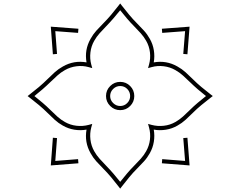

<svg xmlns="http://www.w3.org/2000/svg" viewBox="-20 -932 1416 1131"><path d="M688 -911.6 697.8 -898.9Q718.8 -871.6 741 -845Q763.2 -818.4 787.6 -793.9Q808.6 -772.9 828.1 -751.5Q847.7 -730 862.3 -703.6Q880.4 -672.4 886.2 -636.2Q892.1 -600.1 885.7 -564.5Q960 -577.6 1024.9 -540.5Q1051.3 -525.9 1072.8 -506.6Q1094.2 -487.3 1115.2 -466.3Q1139.6 -441.9 1166.5 -419.4Q1193.4 -397 1220.7 -376L1233.4 -366.2L1220.7 -356.4Q1193.4 -335.4 1166.5 -313.2Q1139.6 -291 1115.2 -266.6Q1094.2 -245.6 1072.8 -226.1Q1051.3 -206.5 1024.9 -191.9Q993.7 -173.8 957.5 -168Q921.4 -162.1 885.7 -168.5Q892.1 -132.8 886.2 -96.9Q880.4 -61 862.3 -29.3Q847.7 -2.9 828.1 18.6Q808.6 40 787.6 61Q763.2 85.4 741 112.3Q718.8 139.2 697.8 166.5L688 179.2L678.2 166.5Q657.2 139.2 634.8 112.3Q612.3 85.4 587.9 61Q566.9 40 547.6 18.6Q528.3 -2.9 513.7 -29.3Q476.6 -94.2 489.7 -168.5Q454.1 -162.1 418.2 -168Q382.3 -173.8 350.6 -191.9Q324.2 -206.5 302.7 -226.1Q281.2 -245.6 260.3 -266.6Q235.8 -291 209.2 -313.2Q182.6 -335.4 155.3 -356.4L142.6 -366.2L155.3 -376Q182.6 -397 209.2 -419.4Q235.8 -441.9 260.3 -466.3Q281.2 -487.3 302.7 -506.6Q324.2 -525.9 350.6 -540.5Q415.5 -577.6 489.7 -564.5Q476.6 -638.7 513.7 -703.6Q528.3 -730 547.6 -751.5Q566.9 -772.9 587.9 -793.9Q612.3 -818.4 634.8 -845Q657.2 -871.6 678.2 -898.9ZM688 -871.6Q668.5 -847.2 647.9 -823.5Q627.4 -799.8 605.5 -777.3Q585.4 -756.8 566.9 -736.1Q548.3 -715.3 535.2 -691.9Q517.1 -660.6 512.7 -623.5Q508.3 -586.4 517.6 -551.8L523.4 -530.8L502.4 -536.6Q467.8 -546.4 430.9 -541.7Q394 -537.1 362.3 -519Q338.9 -505.9 318.1 -487.3Q297.4 -468.8 276.9 -448.7Q254.4 -426.8 230.7 -406.2Q207 -385.7 182.6 -366.2Q207 -346.7 230.7 -326.7Q254.4 -306.6 276.9 -284.2Q296.9 -264.2 318.1 -245.1Q339.4 -226.1 362.3 -213.4Q394 -195.3 430.7 -191.2Q467.3 -187 502.4 -196.3L523.4 -202.1L517.6 -181.2Q508.3 -146.5 512.7 -109.6Q517.1 -72.8 535.2 -41Q548.3 -17.6 566.9 3.2Q585.4 23.9 605.5 44.4Q627.4 66.9 647.9 90.6Q668.5 114.3 688 139.2Q707.5 114.7 727.5 90.8Q747.6 66.9 770 44.4Q790 24.4 809.1 3.2Q828.1 -18.1 840.8 -41Q858.9 -72.8 863.3 -109.4Q867.7 -146 857.9 -181.2L852.1 -202.1L873 -196.3Q908.2 -187 945.1 -191.2Q981.9 -195.3 1013.2 -213.4Q1036.6 -226.6 1057.6 -245.4Q1078.6 -264.2 1098.6 -284.2Q1121.1 -306.6 1145 -326.7Q1168.9 -346.7 1193.4 -366.2Q1168.5 -385.7 1144.8 -406.2Q1121.1 -426.8 1098.6 -448.7Q1078.1 -468.8 1057.4 -487.3Q1036.6 -505.9 1013.2 -519Q981.9 -537.1 944.8 -541.7Q907.7 -546.4 873 -536.6L852.1 -530.8L857.9 -551.8Q867.7 -586.9 863.3 -623.8Q858.9 -660.6 840.8 -691.9Q827.6 -715.3 808.8 -736.3Q790 -757.3 770 -777.3Q747.6 -799.8 727.5 -823.5Q707.5 -847.2 688 -871.6ZM1096.7 -774.9 1084 -612.3 1059.6 -614.3 1070.3 -748.5 935.5 -738.3 933.6 -762.7ZM279.3 -774.9 441.9 -762.7 439.9 -738.3 305.7 -748.5 315.9 -614.3 291.5 -612.3ZM688 -449.7Q722.7 -449.7 746.8 -425.3Q771 -400.9 771 -366.2Q771 -332 746.8 -307.6Q722.7 -283.2 688 -283.2Q653.8 -283.2 629.2 -307.6Q604.5 -332 604.5 -366.2Q604.5 -400.9 629.2 -425.3Q653.8 -449.7 688 -449.7ZM688 -425.3Q664.1 -425.3 646.5 -408Q628.9 -390.6 628.9 -366.2Q628.9 -342.3 646.5 -325Q664.1 -307.6 688 -307.6Q712.4 -307.6 729.5 -325Q746.6 -342.3 746.6 -366.2Q746.6 -390.6 729.5 -408Q712.4 -425.3 688 -425.3ZM279.3 42.5 291.5 -120.6 315.9 -118.7 305.7 16.1 439.9 5.4 441.9 29.8ZM1096.7 42.5 933.6 29.8 935.5 5.4 1070.3 16.1 1059.6 -118.7 1084 -120.6Z"/></svg>

Font: Pinar DS1 Light
Style: Regular
Weight: 300
Designer: Amin Abedi
Version: Version 3.000